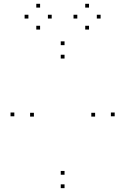

<svg xmlns="http://www.w3.org/2000/svg" viewBox="-20 -970 660 1012"><path d="M584.5 -357V-377H564.5V-357ZM320.2 -732V-752H300.2V-732ZM55.5 -357V-377H35.5V-357ZM320.2 21.7V1.7H300.2V21.7ZM158.7 -355.5V-375.5H138.7V-355.5ZM320.2 -661.5V-681.5H300.2V-661.5ZM481.3 -355.5V-375.5H461.3V-355.5ZM320.2 -49V-69H300.2V-49ZM252.5 -872.3V-892.3H232.5V-872.3ZM191.3 -930V-950H171.3V-930ZM129.7 -872.3V-892.3H109.7V-872.3ZM191.3 -814.2V-834.2H171.3V-814.2ZM510.3 -872.3V-892.3H490.3V-872.3ZM449.2 -930V-950H429.2V-930ZM387.5 -872.3V-892.3H367.5V-872.3ZM449.2 -814.2V-834.2H429.2V-814.2Z"/></svg>

Font: Monaspace Xenon Dots Var
Style: Regular
Weight: 400
Designer: Riley Cran and the Lettermatic Team
Version: Version 1.100 (Monaspace Xenon Dots)